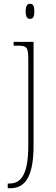

<svg xmlns="http://www.w3.org/2000/svg" viewBox="-20 -758 297 1018"><path d="M139 -658C154 -658 162 -666 162 -698C162 -729 154 -738 139 -738C126 -738 116 -729 116 -698C116 -666 126 -658 139 -658ZM21 240H34C106 240 158 192 158 12V-536H52V-516H67C124 -516 130 -510 130 -439V12C130 167 92 215 30 215H21Z"/></svg>

Font: Noto Serif Tamil SemiCondensed Thin
Style: Regular
Weight: 100
Width: 4
Designer: Indian Type Foundry, Tom Grace, and the Monotype Design Team
Foundry: Monotype Imaging Inc.
Version: Version 2.004